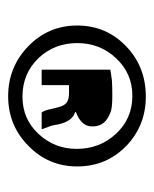

<svg xmlns="http://www.w3.org/2000/svg" viewBox="25 -748 369 459"><g transform="rotate(90 209.5 -518.5)"><path d="M183.6 -499V-433.6H146.5V-597.7C153.6 -599 162.4 -600.3 172.9 -601.6C183.3 -602.2 195.3 -602.5 209 -602.5C224.6 -602.5 236.3 -601.6 244.1 -599.6C252.6 -597 259.4 -593.8 264.6 -589.8C269.9 -586.6 274.1 -582 277.3 -576.2C280.6 -570.3 282.2 -563.2 282.2 -554.7C282.2 -544.9 279 -536.8 272.5 -530.3C266 -523.8 257.8 -518.9 248 -515.6V-513.7C255.9 -511.1 262 -506.5 266.6 -500C271.2 -493.5 274.7 -484.7 277.3 -473.6C279.3 -461.3 281.6 -452.5 284.2 -447.3C286.1 -441.4 287.8 -436.8 289.1 -433.6H249C246.4 -436.8 244.1 -442.1 242.2 -449.2C240.9 -455.7 238.9 -463.9 236.3 -473.6C234.4 -482.1 230.8 -488.6 225.6 -493.2C220.4 -497.1 212.6 -499 202.1 -499ZM210.9 -682.6C257.2 -682.6 296.5 -667 329.1 -635.7C361.7 -603.8 377.9 -564.8 377.9 -518.6C377.9 -473 361.7 -434.2 329.1 -402.3C296.5 -369.8 256.8 -353.5 210 -353.5C163.1 -353.5 123 -369.8 89.8 -402.3C57.3 -434.2 41 -473 41 -518.6C41 -564.8 57.6 -603.8 90.8 -635.7C123.4 -667 163.4 -682.6 210.9 -682.6ZM209 -650.4C173.2 -650.4 143.2 -637.4 119.1 -611.3C95.1 -585.9 83 -555 83 -518.6C83 -482.1 95.1 -451.2 119.1 -425.8C143.9 -400.4 174.5 -387.7 210.9 -387.7C246.7 -387.7 276.4 -400.4 299.8 -425.8C323.9 -451.2 335.9 -481.8 335.9 -517.6C335.9 -554 323.9 -585.3 299.8 -611.3C275.7 -637.4 245.4 -650.4 209 -650.4Z"/></g></svg>

Font: ImmaginiFont
Style: Regular
Weight: 400
Version: Version 1.0